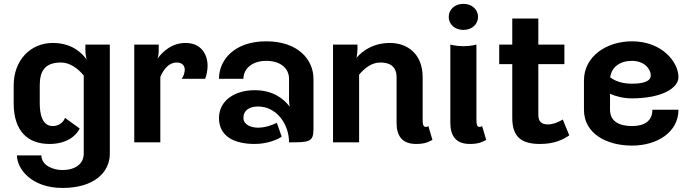

<svg xmlns="http://www.w3.org/2000/svg" viewBox="-20 -728 3540 982"><path d="M541.7 58.3V-500H416.7V-475C416.7 -452.5 420 -435.8 423.3 -423.3C395 -463.3 341.7 -508.3 250 -508.3C134.2 -508.3 50 -418.3 50 -291.7V-200C50 -55.8 123.3 8.3 233.3 8.3C322.5 8.3 370.8 -35 387.5 -70.8L312.5 -125C304.2 -102.5 281.7 -83.3 250 -83.3C194.2 -83.3 183.3 -147.5 183.3 -200V-291.7C183.3 -360.8 206.7 -408.3 291.7 -408.3C337.5 -408.3 379.2 -377.5 408.3 -341.7V58.3C408.3 110.8 363.3 141.7 300 141.7C248.3 141.7 191.7 116.7 191.7 66.7H66.7C66.7 135 140 233.3 300 233.3C460 233.3 541.7 154.2 541.7 58.3Z M929.2 -508.3C861.7 -508.3 815 -468.3 785 -427.5C789.2 -439.2 791.7 -452.5 791.7 -466.7V-500H666.7V0H800V-334.2C815.8 -372.5 843.3 -408.3 883.3 -408.3C914.2 -408.3 925 -390 925 -370.8C925 -359.2 919.2 -335.8 908.3 -325H1029.2C1035.8 -340.8 1041.7 -367.5 1041.7 -391.7C1041.7 -448.3 1010 -508.3 929.2 -508.3Z M1461.7 -182.5C1427.5 -227.5 1370.8 -266.7 1283.3 -266.7C1181.7 -266.7 1100.8 -215 1100 -125C1100 -31.7 1175.8 8.3 1283.3 8.3C1349.2 8.3 1402.5 -15.8 1420.8 -29.2L1395.8 -100C1378.3 -90.8 1339.2 -75 1300 -75C1260.8 -75 1225 -91.7 1225 -125C1225 -164.2 1255.8 -183.3 1300 -183.3C1393.3 -183.3 1458.3 -95 1458.3 0H1466.7C1560 0 1583.3 -2.5 1583.3 -66.7V-325C1583.3 -420.8 1506.7 -516.7 1341.7 -516.7C1176.7 -516.7 1100 -420 1100 -325H1225C1225 -375 1267.5 -416.7 1341.7 -416.7C1415.8 -416.7 1458.3 -377.5 1458.3 -325V-216.7C1458.3 -206.7 1460 -194.2 1461.7 -182.5Z M1816.7 0V-345.8C1844.2 -379.2 1880.8 -408.3 1925 -408.3C1967.5 -408.3 2008.3 -393.3 2008.3 -333.3V-100C2008.3 -35 2035 8.3 2108.3 8.3C2155.8 8.3 2173.3 -3.3 2191.7 -12.5L2170.8 -83.3C2170.8 -83.3 2161.7 -76.7 2154.2 -79.2C2145 -82.5 2141.7 -90 2141.7 -116.7V-333.3C2141.7 -453.3 2062.5 -508.3 1975 -508.3C1890.8 -508.3 1835.8 -470 1803.3 -432.5C1805.8 -444.2 1807.5 -458.3 1808.3 -475V-500H1683.3V0Z M2425 -641.7C2425 -678.3 2395 -708.3 2350 -708.3C2305 -708.3 2275 -678.3 2275 -641.7C2275 -605 2305 -575 2350 -575C2395 -575 2425 -605 2425 -641.7ZM2416.7 -116.7V-500C2416.7 -500 2388.3 -491.7 2350 -491.7C2311.7 -491.7 2283.3 -500 2283.3 -500V-100C2283.3 -35 2310 8.3 2383.3 8.3C2430.8 8.3 2448.3 -3.3 2466.7 -12.5L2445.8 -83.3C2445.8 -83.3 2436.7 -76.7 2429.2 -79.2C2420 -82.5 2416.7 -90 2416.7 -116.7Z M2600 -125C2600 -29.2 2645 8.3 2741.7 8.3C2819.2 8.3 2861.7 -15.8 2891.7 -35.8L2858.3 -116.7C2840.8 -105.8 2810.8 -91.7 2783.3 -91.7C2749.2 -91.7 2733.3 -105.8 2733.3 -141.7V-400H2866.7V-500H2733.3V-633.3H2600V-500H2533.3V-400H2600Z M3212.5 -516.7C3082.5 -516.7 2966.7 -440 2966.7 -316.7V-166.7C2966.7 -43.3 3084.2 16.7 3212.5 16.7C3340.8 16.7 3450 -51.7 3450 -166.7H3316.7C3316.7 -109.2 3275.8 -83.3 3212.5 -83.3C3149.2 -83.3 3100 -105.8 3100 -166.7V-248.3C3130 -235 3167.5 -225 3212.5 -225C3368.3 -225 3450 -279.2 3450 -333.3C3450 -410.8 3365.8 -516.7 3212.5 -516.7ZM3100.8 -332.5C3108.3 -385.8 3150.8 -416.7 3212.5 -416.7C3273.3 -416.7 3308.3 -377.5 3308.3 -341.7C3308.3 -311.7 3269.2 -300 3212.5 -300C3160 -300 3125 -314.2 3100.8 -332.5Z"/></svg>

Font: BoonHome
Style: Bold
Weight: 700
Designer: Sungsit Sawaiwan
Foundry: Sungsit Sawaiwan
Version: Version 0.2